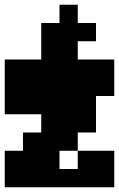

<svg xmlns="http://www.w3.org/2000/svg" viewBox="-20 -790 502 810"><path d="M0 0V-154H77V-231H154V-308H0V-539H154V-693H231V-770H308V-693H385V-616H308V-539H462V-385H385V-231H308V-154H231V-77H308V-154H462V0Z"/></svg>

Font: Coral Pixels
Style: Regular
Weight: 400
Designer: Tanukizamurai
Foundry: TanukiFont
Version: Version 1.000; ttfautohint (v1.8.4.7-5d5b)